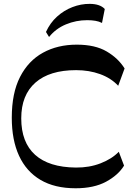

<svg xmlns="http://www.w3.org/2000/svg" viewBox="-20 -974 695 1004"><path d="M375.5 10.5Q265.7 10.5 191.6 -33.4Q117.4 -77.3 79.5 -159.7Q41.6 -242.1 41.6 -358.5Q41.6 -487.5 84.9 -571.9Q128.2 -656.4 204.8 -698.4Q281.4 -740.5 381.5 -740.5Q477.6 -740.5 538.1 -704.8Q598.6 -669.1 631.5 -616L598.1 -525.5Q560.6 -565.7 503.2 -586.5Q445.9 -607.2 378.1 -607.2Q239.4 -607.2 165.3 -542.1Q91.1 -476.9 91.1 -355.1Q91.1 -229.6 163.6 -164.4Q236 -99.2 376.5 -97.8Q447.3 -97.1 506.4 -120.2Q565.6 -143.3 601.2 -180.4L628.7 -107.9Q598.2 -58.2 534.7 -23.8Q471.1 10.5 375.5 10.5ZM236.5 -780.6 220.4 -806.9Q242.1 -854.5 278.2 -887.1Q314.3 -919.8 358.9 -936.9Q403.4 -954.1 449.7 -953.8Q503.3 -953.4 527.9 -926.9L513.4 -854Q498.2 -861.9 478.9 -865.2Q459.6 -868.5 436.1 -868.5Q377.6 -868.5 324.7 -846.5Q271.8 -824.5 236.5 -780.6Z"/></svg>

Font: Savate ExtraLight
Style: Regular
Weight: 200
Designer: Max Esnée
Foundry: Plomb Type
Version: Version 2.000